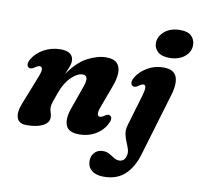

<svg xmlns="http://www.w3.org/2000/svg" viewBox="-99 -827 1219 1175"><g transform="rotate(10 510.0 -240.0)"><path d="M53 -335.5Q43.5 -341 43 -355Q42.5 -369 53.5 -387.5Q78 -429 124.8 -454.2Q171.5 -479.5 226.5 -479.5Q306.5 -479.5 306.5 -419.5Q306.5 -402.5 298 -381.2Q289.5 -360 278.5 -335Q333.5 -415 394.8 -447.2Q456 -479.5 511.5 -479.5Q557.5 -479.5 578.2 -457.8Q599 -436 598.2 -398Q597.5 -360 579 -311.5L528.5 -175Q516.5 -143 519 -129Q521.5 -115 534.5 -115Q546 -115 563.5 -127.5Q582 -141 595 -132.5Q615 -119.5 594 -80Q572 -38 528 -12.2Q484 13.5 428.5 13.5Q360 13.5 344.5 -27.8Q329 -69 353 -135.5L403.5 -278.5Q430.5 -351.5 386 -351.5Q354 -351.5 316.2 -315Q278.5 -278.5 255.5 -214Q241 -175 234.2 -154Q227.5 -133 227.5 -119Q227.5 -103.5 233 -89.2Q238.5 -75 238.5 -57Q238.5 -25 201.8 -5.8Q165 13.5 100 13.5Q52 13.5 40.5 -21.8Q29 -57 53.5 -116L122 -290Q137 -327 134.2 -341.2Q131.5 -355.5 118 -355.5Q107 -355.5 87.5 -341.5Q66.5 -327.5 53 -335.5ZM889 -543.5Q841.5 -543.5 817 -566Q792.5 -588.5 793.5 -621Q794.5 -661 830.5 -692Q866.5 -723 928.5 -723Q976.5 -723 998.8 -699.5Q1021 -676 1020 -642.5Q1019 -601 983 -572.2Q947 -543.5 889 -543.5ZM942 -322.5 825.5 67.5Q801 150.5 751.2 196.5Q701.5 242.5 620.5 242.5Q571 242.5 545 220.5Q519 198.5 519 162.5Q519 130 538.8 109.2Q558.5 88.5 590.5 88.5Q613.5 88.5 630.8 98.5Q648 108.5 663.5 118.5Q679 128.5 697 128.5Q711 128.5 722 120.2Q733 112 738.5 91Q744 71.5 737.5 51Q731 30.5 721.5 8.5Q712 -13.5 707 -38.2Q702 -63 710 -91.5L769 -290.5Q788 -355.5 763.5 -355.5Q751 -355.5 732.5 -341Q721 -333.5 713 -332.5Q705 -331.5 698.5 -335.5Q689 -341 688.2 -354.8Q687.5 -368.5 698.5 -387Q720.5 -425.5 765.8 -452.5Q811 -479.5 866 -479.5Q929.5 -479.5 947 -438.8Q964.5 -398 942 -322.5Z"/></g></svg>

Font: Fraunces 9pt Soft
Style: Bold Italic
Weight: 700
Italic angle: -16°
Version: Version 1.000;[b76b70a41]